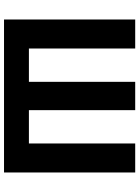

<svg xmlns="http://www.w3.org/2000/svg" viewBox="111 -803 692 954"><g transform="rotate(90 457.0 -326.0)"><path d="M76.9 0V-651.8H221V-123.6H386.6V-651.8H527.3V-123.6H692.9V-651.8H837V0Z"/></g></svg>

Font: Source Sans 3
Style: Regular
Weight: 200
Designer: Paul D. Hunt
Foundry: Adobe
Version: Version 3.046;hotconv 1.0.118;makeotfexe 2.5.65603